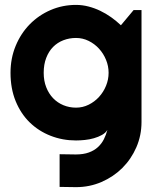

<svg xmlns="http://www.w3.org/2000/svg" viewBox="-20 -563 648 783"><path d="M422.9 -266.1Q422.9 -293.5 412.4 -319.1Q401.9 -344.7 383.8 -364.5Q365.7 -384.3 341.6 -396.2Q317.4 -408.2 290 -408.2Q262.7 -408.2 238.5 -398.9Q214.4 -389.6 196.5 -371.6Q178.7 -353.5 168.5 -326.9Q158.2 -300.3 158.2 -266.1Q158.2 -233.4 168.5 -207.3Q178.7 -181.2 196.5 -162.6Q214.4 -144 238.5 -134Q262.7 -124 290 -124Q317.4 -124 341.6 -136Q365.7 -147.9 383.8 -167.7Q401.9 -187.5 412.4 -213.1Q422.9 -238.8 422.9 -266.1ZM557.1 -65.9Q557.1 -10.7 536.1 37.6Q515.1 85.9 478.8 122.1Q442.4 158.2 393.8 179.2Q345.2 200.2 290 200.2L223.1 199.2V65.9L289.1 66.9Q320.3 66.9 342.3 58.8Q364.3 50.8 379.4 36.9Q394.5 22.9 403.6 4.9Q412.6 -13.2 418 -33.2Q410.2 -20.5 395.5 -12.5Q380.9 -4.4 363 0.7Q345.2 5.9 325.9 7.8Q306.6 9.8 290 9.8Q234.9 9.8 186.3 -9.3Q137.7 -28.3 101.3 -63.7Q64.9 -99.1 43.9 -150.4Q22.9 -201.7 22.9 -266.1Q22.9 -325.2 43.9 -376Q64.9 -426.8 101.3 -463.9Q137.7 -501 186.3 -522Q234.9 -543 290 -543Q315.4 -543 340.3 -536.6Q365.2 -530.3 388.7 -519Q412.1 -507.8 433.3 -492.7Q454.6 -477.5 473.1 -460L524.9 -522H557.1Z"/></svg>

Font: Righteous
Style: Regular
Weight: 400
Version: Version 1.000